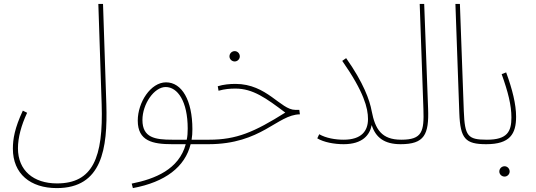

<svg xmlns="http://www.w3.org/2000/svg" viewBox="-20 -734 2746 984"><path d="M46 28C46 157 136 230 271 230C503 230 532 28 525 -200L508 -714H484L501 -200C510 75 455 206 272 206C152 206 72 140 72 26C72 -29 89 -92 119 -156L97 -167C55 -77 46 -21 46 28Z M661 230C828 199 928 121 957 5H1048C1058 5 1064 -1 1064 -7C1064 -14 1060 -18 1052 -18H962C965 -35 966 -53 966 -72C966 -220 912 -312 831 -312C752 -312 686 -209 686 -116C686 -11 762 5 863 5H932C897 134 775 183 655 207ZM863 -18C775 -18 710 -28 710 -119C710 -201 770 -288 829 -288C890 -288 942 -215 942 -75C942 -55 941 -36 937 -18Z M1183 -419C1197 -419 1209 -431 1209 -445C1209 -460 1197 -472 1183 -472C1168 -472 1156 -460 1156 -445C1156 -431 1168 -419 1183 -419ZM1048 5C1321 5 1401 -147 1517 -148L1514 -171H1493C1418 -171 1348 -304 1187 -304C1157 -304 1125 -301 1096 -292L1100 -269C1133 -278 1158 -280 1187 -280C1276 -280 1344 -231 1442 -157C1283 -57 1192 -18 1052 -18Z M1741 -18C1699 -18 1651 -26 1616 -46L1606 -25C1639 -5 1693 5 1741 5C1838 5 1875 -42 1885 -93C1905 -30 1949 5 2033 5C2043 5 2049 -1 2049 -7C2049 -13 2046 -18 2036 -18C1936 -18 1903 -71 1885 -164C1875 -220 1843 -310 1754 -436L1734 -422C1846 -262 1866 -179 1866 -124C1866 -64 1834 -18 1741 -18Z M2033 5C2155 5 2179 -44 2174 -177L2154 -714H2131L2150 -175C2154 -60 2144 -18 2037 -18Z M2472 5C2482 5 2488 -1 2488 -7C2488 -13 2485 -18 2475 -18C2377 -18 2362 -36 2357 -165L2337 -714H2314L2334 -154C2339 -23 2365 5 2472 5Z M2472 5C2594 5 2625 -48 2625 -136C2625 -199 2606 -276 2574 -363L2551 -354C2584 -262 2601 -195 2601 -132C2601 -60 2580 -18 2476 -18ZM2566 171C2580 171 2592 159 2592 145C2592 130 2580 118 2566 118C2551 118 2539 130 2539 145C2539 159 2551 171 2566 171Z"/></svg>

Font: Noto Sans Arabic UI SmCn Th
Style: Regular
Weight: 100
Width: 4
Designer: Monotype Design Team, Nadine Chahine and Nizar Qandah
Foundry: Monotype Imaging Inc.
Version: Version 2.010